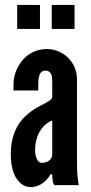

<svg xmlns="http://www.w3.org/2000/svg" viewBox="-20 -755 373 783"><path d="M50 -735H143V-637H50ZM191 -735H284V-637H191ZM193 -417C193 -426 193 -440 190 -450C186 -460 178 -467 165 -467C148 -467 141 -454 138 -438C137 -430 136 -421 136 -412C136 -403 136 -394 136 -386H35V-409C35 -449 50 -485 74 -512C98 -539 132 -555 171 -555C204 -555 234 -542 257 -520C280 -498 294 -467 294 -431V-95C294 -46 297 -24 301 0H202C193 -11 193 -37 193 -44H186C181 -35 172 -22 158 -11C144 0 125 8 105 8C92 8 71 3 55 -17C38 -36 24 -70 24 -127C24 -188 42 -232 66 -262C90 -292 120 -311 145 -324C170 -337 189 -346 193 -357ZM193 -264C144 -243 123 -194 123 -142C123 -135 124 -123 128 -112C132 -100 139 -91 151 -91C174 -91 193 -105 193 -124Z"/></svg>

Font: League Gothic
Style: Regular
Weight: 400
Designer: The League of Moveable Type
Version: Version 1.560;PS 001.560;hotconv 1.0.56;makeotf.lib2.0.21325